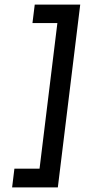

<svg xmlns="http://www.w3.org/2000/svg" viewBox="-20 -770 371 840"><path d="M331 -750 233 50H33L43 -32H153L231 -669H122L132 -750Z"/></svg>

Font: Haskoy Medium
Style: Italic
Weight: 500
Designer: Ertekin Erdin
Foundry: Ertekin Erdin
Version: Version 2.000; ttfautohint (v1.8.4.7-5d5b)